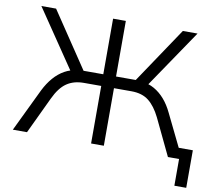

<svg xmlns="http://www.w3.org/2000/svg" viewBox="-90 -811 1207 1068"><g transform="rotate(10 514.0 -277.0)"><path d="M961 151V0H918V-61H1028V151ZM22 0 139 -243Q160 -285 187 -316Q214 -347 247 -365.5Q280 -384 320 -388L291 -363L59 -705H142L364 -374L343 -391H464V-705H536V-391H659L636 -374L858 -705H941L709 -363L682 -388Q721 -384 753.5 -365.5Q786 -347 812.5 -316.5Q839 -286 859 -244L978 0H898L799 -207Q770 -266 732.5 -295.5Q695 -325 635 -325H536V0H464V-325H366Q309 -325 269.5 -298Q230 -271 200 -207L102 0Z"/></g></svg>

Font: Nunito Sans 6pt Light
Style: Regular
Weight: 300
Version: Version 3.101;gftools[0.9.27]